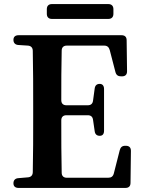

<svg xmlns="http://www.w3.org/2000/svg" viewBox="-20 -916 705 943"><path d="M210 -871V-848C210 -832 219 -823 235 -823H512C528 -823 537 -832 537 -848V-871C537 -887 528 -896 512 -896H235C219 -896 210 -887 210 -871ZM71 7H596C612 7 621 -1 621 -18L623 -175C623 -192 614 -200 598 -200H595C580 -200 572 -193 568 -178L539 -64C535 -49 526 -43 511 -43H308C292 -43 283 -52 283 -68C281 -150 281 -234 281 -325C281 -341 290 -350 306 -350H411C426 -350 435 -343 437 -327L445 -272C447 -256 456 -249 470 -249C484 -249 491 -258 491 -274V-479C491 -495 483 -504 470 -504C456 -504 447 -497 445 -481L437 -422C435 -406 426 -399 411 -399H306C290 -399 281 -408 281 -424C281 -508 281 -589 283 -667C283 -683 292 -692 308 -692H492C507 -692 515 -684 519 -670L547 -562C551 -547 560 -541 575 -541H579C595 -541 604 -549 604 -566L602 -718C602 -735 593 -743 577 -743H71C55 -743 46 -735 46 -720C46 -705 55 -696 70 -695L117 -692C132 -691 141 -682 141 -666C143 -576 143 -484 143 -393V-343C143 -252 143 -160 141 -71C141 -55 132 -46 117 -45L70 -41C55 -40 46 -31 46 -16C46 -1 55 7 71 7Z"/></svg>

Font: 寒蝉锦书宋Pro Soft
Style: Regular
Weight: 700
Designer: 寒蝉锦书宋{Warren} 思源宋体{Ryoko NISHIZUKA 西塚涼子 (kana & ideographs); Frank Grießhammer (Latin, Greek & Cyrillic); Wenlong ZHANG 
Foundry: Adobe & ChillType
Version: Version 2.000;Glyphs 3.1.1 (3135)